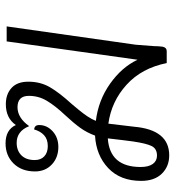

<svg xmlns="http://www.w3.org/2000/svg" viewBox="11 -631 629 691"><g transform="rotate(-90 325.5 -285.5)"><path d="M576 -576 510 -111Q508 -91 505 -46Q505 -31 503 -15Q500 0 487 0H444Q426 -90 366 -144.5Q306 -199 226 -210L215 -118Q204 9 112 9Q72 9 46 -17.5Q20 -44 20 -92Q20 -167 66 -210.5Q112 -254 183 -258Q194 -288 211.5 -312Q229 -336 257 -366Q290 -401 308 -431Q326 -461 326 -496Q326 -537 285 -537Q247 -537 217 -495Q199 -540 157 -540Q129 -540 112 -523Q95 -506 95 -475Q95 -453 108.5 -440.5Q122 -428 145 -428Q170 -428 184.5 -441.5Q199 -455 205 -477Q221 -476 221 -459Q221 -431 198.5 -410.5Q176 -390 142 -390Q104 -390 79 -413.5Q54 -437 54 -474Q54 -522 82.5 -551Q111 -580 155 -580Q204 -580 221 -543Q246 -579 296 -579Q332 -579 354.5 -558.5Q377 -538 377 -498Q377 -455 357.5 -421Q338 -387 296 -341Q290 -334 276 -317Q262 -300 252 -285Q242 -270 236 -255Q310 -246 369.5 -204Q429 -162 456 -105L522 -576ZM162 -122 167 -161 173 -212Q70 -205 70 -94Q70 -65 81 -50Q92 -35 111 -35Q136 -35 145.5 -54.5Q155 -74 162 -122Z"/></g></svg>

Font: Krub Light
Style: Italic
Weight: 300
Italic angle: -8°
Designer: Ekaluck Peanpanawate
Foundry: Cadson Demak Co.,Ltd.
Version: Version 1.000; ttfautohint (v1.6)